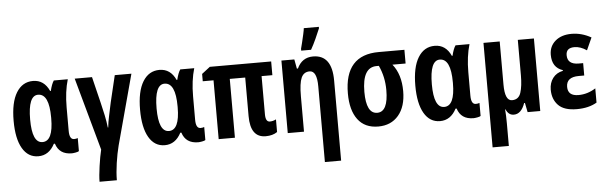

<svg xmlns="http://www.w3.org/2000/svg" viewBox="-57 -985 4541 1437"><g transform="rotate(-5 2213.0 -266.0)"><path d="M322 -73H330Q356 10 450 10Q460 10 479 6.5Q498 3 504 -2V-100Q492 -95 476 -95Q441 -95 441 -160V-336Q441 -454 468 -545H363Q346 -520 334 -469H329Q290 -555 207 -555Q127 -555 82 -481.5Q37 -408 37 -270Q37 -136 79.5 -63Q122 10 199 10Q279 10 322 -73ZM161 -269Q161 -449 236 -449Q319 -449 319 -271V-264Q319 -93 239 -93Q161 -93 161 -269Z M821 -545 773 -344Q762 -291 752 -245Q742 -199 738 -159H735Q730 -204 720 -251.5Q710 -299 698 -348L650 -545H520L671 1Q659 50 648.5 123.5Q638 197 638 240H768Q768 183 778.5 111.5Q789 40 804 -18L946 -545Z M1272 -73H1280Q1306 10 1400 10Q1410 10 1429 6.5Q1448 3 1454 -2V-100Q1442 -95 1426 -95Q1391 -95 1391 -160V-336Q1391 -454 1418 -545H1313Q1296 -520 1284 -469H1279Q1240 -555 1157 -555Q1077 -555 1032 -481.5Q987 -408 987 -270Q987 -136 1029.5 -63Q1072 10 1149 10Q1229 10 1272 -73ZM1111 -269Q1111 -449 1186 -449Q1269 -449 1269 -271V-264Q1269 -93 1189 -93Q1111 -93 1111 -269Z M1915 -155V-442H1996V-545H1535L1473 -497V-442H1554V0H1676V-442H1792V-152Q1792 9 1907 9Q1960 9 1994 -15V-110Q1971 -98 1947 -98Q1915 -98 1915 -155Z M2301 -606Q2322 -643 2340.5 -684Q2359 -725 2374 -761V-772H2261Q2260 -759 2253 -727.5Q2246 -696 2238.5 -665Q2231 -634 2227 -620V-606ZM2191 -475H2183L2170 -545H2073V0H2195V-266Q2195 -364 2213.5 -405Q2232 -446 2276 -446Q2331 -446 2331 -328V240H2453V-362Q2453 -555 2311 -555Q2228 -555 2191 -475Z M2898 -442H2997V-545H2804Q2547 -545 2547 -256Q2547 -130 2599.5 -60Q2652 10 2753 10Q2849 10 2905 -56Q2961 -122 2961 -238Q2961 -364 2898 -442ZM2779 -442H2796Q2836 -356 2836 -257Q2836 -93 2754 -93Q2671 -93 2671 -257Q2671 -442 2779 -442Z M3340 -73H3348Q3374 10 3468 10Q3478 10 3497 6.5Q3516 3 3522 -2V-100Q3510 -95 3494 -95Q3459 -95 3459 -160V-336Q3459 -454 3486 -545H3381Q3364 -520 3352 -469H3347Q3308 -555 3225 -555Q3145 -555 3100 -481.5Q3055 -408 3055 -270Q3055 -136 3097.5 -63Q3140 10 3217 10Q3297 10 3340 -73ZM3179 -269Q3179 -449 3254 -449Q3337 -449 3337 -271V-264Q3337 -93 3257 -93Q3179 -93 3179 -269Z M3849 -545V-279Q3849 -198 3833 -148.5Q3817 -99 3767 -99Q3713 -99 3713 -221V-545H3591V240H3713V71Q3713 11 3709 -35H3712Q3731 10 3771 10Q3827 10 3855 -70H3861L3875 0H3970V-545Z M4288 -329Q4203 -329 4203 -399Q4203 -454 4266 -454Q4311 -454 4358 -422L4400 -515Q4329 -555 4253 -555Q4177 -555 4131 -515.5Q4085 -476 4085 -412Q4085 -316 4165 -290V-285Q4116 -275 4089 -239Q4062 -203 4062 -152Q4062 -80 4105.5 -35Q4149 10 4245 10Q4334 10 4395 -26V-133Q4334 -94 4266 -94Q4186 -94 4186 -162Q4186 -236 4280 -236H4321V-329Z"/></g></svg>

Font: Noto Sans UI Condensed
Style: Bold
Weight: 700
Width: 3
Designer: Monotype Design Team
Foundry: Monotype Imaging Inc.
Version: 1.001